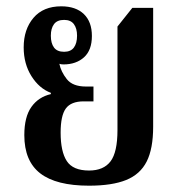

<svg xmlns="http://www.w3.org/2000/svg" viewBox="-20 -577 571 608"><path d="M262 11Q158 11 107.5 -28Q57 -67 57 -149Q57 -207 79.5 -238.5Q102 -270 141 -279V-283Q104 -297 79.5 -336Q55 -375 55 -427Q55 -484 86 -520.5Q117 -557 174 -557Q220 -557 245.5 -532.5Q271 -508 271 -463Q271 -418 246 -395.5Q221 -373 181 -373Q173 -373 168 -375Q173 -350 191.5 -326.5Q210 -303 252 -303H276V-256H245Q205 -256 188.5 -233.5Q172 -211 172 -157Q172 -97 191.5 -67Q211 -37 262 -37Q308 -37 330 -66Q352 -95 352 -165V-493L399 -552H465V-176Q465 -106 444.5 -65.5Q424 -25 379.5 -7Q335 11 262 11ZM183 -413Q204 -413 214 -426.5Q224 -440 224 -464Q224 -487 214 -500.5Q204 -514 183 -514Q161 -514 151 -500.5Q141 -487 141 -464Q141 -440 151 -426.5Q161 -413 183 -413Z"/></svg>

Font: Noto Serif Thai Condensed SemiBold
Style: Regular
Weight: 600
Width: 3
Designer: Monotype Design Team
Foundry: Monotype Imaging Inc.
Version: Version 2.002; ttfautohint (v1.8.4.7-5d5b)